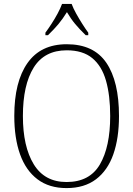

<svg xmlns="http://www.w3.org/2000/svg" viewBox="-20 -951 682 981"><path d="M320 10Q231 10 171.5 -35Q112 -80 82.5 -162.5Q53 -245 53 -359Q53 -533 120.5 -629Q188 -725 321 -725Q459 -725 523.5 -630Q588 -535 588 -358Q588 -245 559 -162.5Q530 -80 470.5 -35Q411 10 320 10ZM320 -21Q438 -21 490.5 -111Q543 -201 543 -358Q543 -464 521.5 -539Q500 -614 451.5 -654Q403 -694 321 -694Q207 -694 152 -605.5Q97 -517 97 -358Q97 -202 152.5 -111.5Q208 -21 320 -21ZM212 -784Q226 -803 243 -829Q260 -855 274.5 -882Q289 -909 297 -931H346Q354 -909 369 -882Q384 -855 400.5 -829Q417 -803 431 -784V-771H418Q386 -802 364 -828.5Q342 -855 322 -889Q301 -855 279 -828.5Q257 -802 225 -771H212Z"/></svg>

Font: Noto Serif Lao SemiCondensed ExtraLight
Style: Regular
Weight: 200
Width: 4
Designer: Monotype Design Team
Foundry: Monotype Imaging Inc.
Version: Version 2.003; ttfautohint (v1.8.4.7-5d5b)